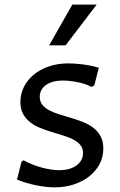

<svg xmlns="http://www.w3.org/2000/svg" viewBox="-20 -802 521 832"><path d="M73.2 -101.6 82 -107.4Q100.6 -97.2 121.1 -89.1Q141.6 -81.1 161.6 -75.7Q181.6 -70.3 200.9 -67.4Q220.2 -64.5 236.8 -64.5Q259.8 -64.5 278.8 -69.8Q297.9 -75.2 311.3 -85Q324.7 -94.7 332.3 -108.4Q339.8 -122.1 339.8 -138.7Q339.8 -159.7 328.1 -173.6Q316.4 -187.5 297.4 -197.5Q278.3 -207.5 253.9 -214.8Q229.5 -222.2 204.1 -230Q178.7 -237.8 154.3 -247.6Q129.9 -257.3 110.8 -272.2Q91.8 -287.1 80.1 -308.3Q68.4 -329.6 68.4 -360.4Q68.4 -394.5 83.5 -425Q98.6 -455.6 126 -478.3Q153.3 -501 191.7 -514.2Q230 -527.3 276.9 -527.3Q288.1 -527.3 303.7 -526.4Q319.3 -525.4 336.9 -523.2Q354.5 -521 372.8 -517.3Q391.1 -513.7 408.2 -508.3L388.7 -432.1L377 -425.3Q363.3 -432.6 346.9 -438Q330.6 -443.4 313.7 -446.5Q296.9 -449.7 280.8 -451.4Q264.6 -453.1 252.4 -453.1Q230 -453.1 211.7 -448.2Q193.4 -443.4 180.2 -434.3Q167 -425.3 159.7 -412.4Q152.3 -399.4 152.3 -382.8Q152.3 -361.3 164.1 -347.2Q175.8 -333 195.3 -323Q214.8 -313 239.5 -305.7Q264.2 -298.3 290 -290.5Q315.9 -282.7 340.6 -272.9Q365.2 -263.2 384.8 -248Q404.3 -232.9 416 -211.2Q427.7 -189.5 427.7 -158.2Q427.7 -121.6 411.4 -90.8Q395 -60.1 366.5 -37.6Q337.9 -15.1 299.6 -2.7Q261.2 9.8 217.3 9.8Q179.7 9.8 137 1Q94.2 -7.8 53.7 -23.4ZM192.9 -605.5 293.5 -782.2H398.9L264.2 -605.5Z"/></svg>

Font: Proza Libre
Style: Regular
Weight: 400
Designer: Jasper de Waard
Foundry: Jasper de Waard
Version: Version 1.001; ttfautohint (v1.4.1.8-43bc)